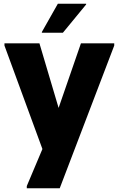

<svg xmlns="http://www.w3.org/2000/svg" viewBox="-20 -780 638 1032"><path d="M443 -756V-760H291L205 -608V-604H318ZM415 -547 295 -200 192 -547H4V-535L208 21L124 220V232H301L594 -535V-547Z"/></svg>

Font: Kufam Arabic Latin Roman Bold
Style: Regular
Weight: 700
Designer: Wael Morcos & Artur Schmal
Version: Version 1.200;PS 001.200;hotconv 1.0.88;makeotf.lib2.5.64775